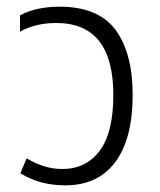

<svg xmlns="http://www.w3.org/2000/svg" viewBox="-20 -546 480 576"><path d="M176 10Q274 10 326 -60Q378 -130 378 -261Q378 -387 326.5 -456.5Q275 -526 158 -526Q127 -526 96.5 -520Q66 -514 40 -500V-451Q86 -477 149 -477Q320 -477 320 -261Q320 -148 279 -93.5Q238 -39 167 -39Q136 -39 108.5 -48.5Q81 -58 60 -71L41 -26Q75 -6 107.5 2Q140 10 176 10Z"/></svg>

Font: Noto Sans Thai UI SemiCondensed Light
Style: Regular
Weight: 300
Width: 4
Designer: Monotype Design Team
Foundry: Monotype Imaging Inc.
Version: Version 1.901